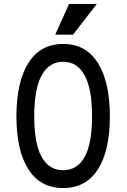

<svg xmlns="http://www.w3.org/2000/svg" viewBox="-20 -938 640 970"><path d="M153 -350Q153 -212 190.5 -145Q228 -78 299 -78Q370 -78 407.5 -145Q445 -212 445 -350Q445 -489 407.5 -557.5Q370 -626 299 -626Q228 -626 190.5 -557.5Q153 -489 153 -350ZM535 -350Q535 -177 474.5 -82.5Q414 12 299 12Q184 12 123.5 -82.5Q63 -177 63 -350Q63 -524 123.5 -620Q184 -716 299 -716Q414 -716 474.5 -620Q535 -524 535 -350ZM469 -918 349 -763H259L329 -918Z"/></svg>

Font: Fliege Mono Thin
Style: Regular
Weight: 100
Version: Version 0.020;Glyphs 3.3 (3306)